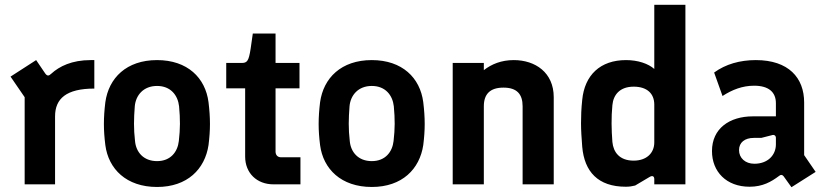

<svg xmlns="http://www.w3.org/2000/svg" viewBox="-20 -770 3456 802"><path d="M83 0H210V-284C210 -358 257 -400 374 -400V-519H359C280 -519 228 -493 194 -462C184 -452 177 -452 169 -463L131 -519L24 -450L83 -364Z M636 11C763 11 836 -64 851 -164C855 -196 857 -224 857 -252C857 -281 855 -310 851 -343C838 -445 763 -519 636 -519C508 -519 434 -444 420 -343C416 -310 414 -281 414 -252C414 -224 416 -196 420 -164C433 -64 508 11 636 11ZM636 -97C579 -97 548 -135 544 -181C538 -233 539 -273 543 -326C547 -372 579 -411 636 -411C693 -411 723 -372 728 -326C733 -272 733 -233 727 -181C722 -136 693 -97 636 -97Z M1122 0H1235V-113H1154C1140 -113 1131 -122 1131 -137V-401H1231V-507H1131V-630H1036L1027 -567C1019 -514 1012 -507 989 -507H925V-401H1004V-116C1004 -47 1053 0 1122 0Z M1533 11C1660 11 1733 -64 1748 -164C1752 -196 1754 -224 1754 -252C1754 -281 1752 -310 1748 -343C1735 -445 1660 -519 1533 -519C1405 -519 1331 -444 1317 -343C1313 -310 1311 -281 1311 -252C1311 -224 1313 -196 1317 -164C1330 -64 1405 11 1533 11ZM1533 -97C1476 -97 1445 -135 1441 -181C1435 -233 1436 -273 1440 -326C1444 -372 1476 -411 1533 -411C1590 -411 1620 -372 1625 -326C1630 -272 1630 -233 1624 -181C1619 -136 1590 -97 1533 -97Z M1871 0H2001V-326C2001 -377 2027 -404 2083 -404C2139 -404 2163 -377 2163 -326V0H2293V-364C2293 -467 2216 -519 2126 -519C2074 -519 2033 -502 2001 -477V-507H1871Z M2594 10C2610 10 2620 8 2633 5L2692 -30C2706 -39 2713 -33 2713 -22V0H2843V-750H2713V-482C2688 -504 2645 -519 2595 -519C2487 -519 2422 -456 2412 -353C2408 -315 2407 -286 2407 -255C2407 -226 2409 -196 2412 -157C2421 -53 2478 10 2594 10ZM2627 -99C2567 -99 2542 -135 2538 -177C2534 -229 2533 -279 2538 -331C2542 -374 2569 -408 2627 -408C2683 -408 2713 -379 2713 -333V-175C2713 -131 2681 -99 2627 -99Z M3253 -34 3286 12 3387 -52 3339 -122V-342C3339 -445 3274 -519 3137 -519C3071 -519 3011 -502 2963 -467L2998 -369C3038 -395 3081 -412 3130 -412C3191 -412 3221 -385 3221 -339V-284H3125C3027 -284 2954 -233 2954 -139C2954 -53 3014 10 3111 10C3166 10 3202 -11 3234 -35C3241 -41 3247 -41 3253 -34ZM3131 -86C3093 -86 3067 -110 3067 -143C3067 -175 3091 -194 3129 -194H3160L3203 -205C3213 -209 3221 -204 3221 -194V-167C3221 -122 3187 -86 3131 -86Z"/></svg>

Font: Finlandica SemiBold
Style: Regular
Weight: 600
Designer: Niklas Ekholm, Juho Hiilivirta, Jaakko Suomalainen
Foundry: Helsinki Type Studio
Version: Version 2.000;Glyphs 3.2 (3202)